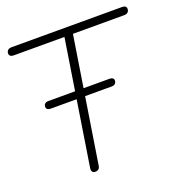

<svg xmlns="http://www.w3.org/2000/svg" viewBox="-123 -777 843 891"><g transform="rotate(-20 298.5 -332.0)"><path d="M181 -19 277 -631H27Q16 -631 10.5 -635.5Q5 -640 5 -648Q5 -658 11.5 -664Q18 -670 29 -670H575Q586 -670 591.5 -666Q597 -662 597 -654Q597 -643 590.5 -637Q584 -631 573 -631H319L222 -15Q219 6 198 6Q188 6 183.5 -0.5Q179 -7 181 -19ZM82 -356Q82 -366 88 -371.5Q94 -377 105 -377H407Q417 -377 422.5 -373Q428 -369 428 -362Q428 -352 422 -346Q416 -340 405 -340H103Q93 -340 87.5 -344.5Q82 -349 82 -356Z"/></g></svg>

Font: SN Pro Thin
Style: Italic
Weight: 200
Italic angle: -9°
Designer: Tobias Whetton
Foundry: Supernotes
Version: Version 1.003;Glyphs 3.3 (3324)